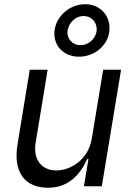

<svg xmlns="http://www.w3.org/2000/svg" viewBox="-20 -872 617 899"><path d="M350.1 -606.5C422.6 -606.5 485.1 -659.1 492.2 -727.3C499.3 -795.5 451 -852.3 378.6 -852.3C306.1 -852.3 242.2 -795.5 235.1 -727.3C228 -659.1 277.7 -606.5 350.1 -606.5ZM357.2 -660.5C317.5 -660.5 291.9 -693.2 296.2 -727.3C300.4 -762.8 331.7 -796.9 371.4 -796.9C411.2 -796.9 436.8 -762.8 432.5 -727.3C428.3 -693.2 397 -660.5 357.2 -660.5ZM204.5 7.1C286.2 7.1 347.7 -36.9 388.5 -127.8H394.2L372.9 0H456.7L546.9 -545.5H463.1L409.8 -223C392.8 -120.7 306.8 -73.9 244.3 -73.9C174.7 -73.9 133.5 -125 147 -204.5L203.1 -545.5H119.3L62.5 -198.9C38.7 -59.7 101.6 7.1 204.5 7.1Z"/></svg>

Font: Riot Sans 2.0
Style: Italic
Weight: 400
Italic angle: -9.39999°
Designer: Rasmus Andersson
Foundry: rsms
Version: Version 3.006;hotconv 1.0.109;makeotfexe 2.5.65596